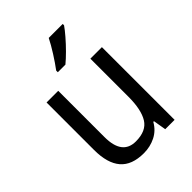

<svg xmlns="http://www.w3.org/2000/svg" viewBox="-221 -878 1001 1001"><g transform="rotate(-45 279.5 -378.0)"><path d="M481 -536V0H412L400 -71H395Q372 -30 332 -10Q292 10 245 10Q157 10 115 -39Q73 -88 73 -186V-536H159V-195Q159 -63 259 -63Q336 -63 366 -111.5Q396 -160 396 -255V-536ZM422 -756Q409 -737 384.5 -708.5Q360 -680 332 -652Q304 -624 282 -606H226V-618Q250 -650 276 -691Q302 -732 319 -766H422Z"/></g></svg>

Font: Noto Sans Myanmar SemiCondensed
Style: Regular
Weight: 400
Width: 4
Designer: Monotype Design Team
Foundry: Monotype Imaging Inc.
Version: Version 2.107; ttfautohint (v1.8.4.7-5d5b)